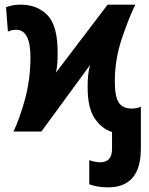

<svg xmlns="http://www.w3.org/2000/svg" viewBox="-20 -566 640 826"><path d="M444 240Q586 240 586 74V-107Q568 -99 546 -99Q509 -99 491.5 -124Q474 -149 474 -216Q474 -311 504.5 -401Q535 -491 562 -546H443L221 -254Q225 -275 226.5 -292.5Q228 -310 228 -341Q228 -456 184 -501Q140 -546 69 -546Q47 -546 32 -542.5Q17 -539 6 -535L14 -430Q21 -433 29 -435.5Q37 -438 49 -438Q111 -438 111 -320Q111 -226 88 -141Q65 -56 38 0H158L368 -287Q361 -264 359 -240.5Q357 -217 357 -190Q357 -103 386.5 -58Q416 -13 462 2V74Q462 132 412 132Q389 132 364 123V227Q400 240 444 240Z"/></svg>

Font: Noto Sans Mono UI
Style: Bold
Weight: 700
Designer: Monotype Design team
Foundry: Monotype Imaging Inc.
Version: 1.000